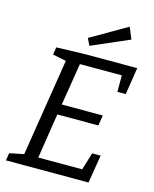

<svg xmlns="http://www.w3.org/2000/svg" viewBox="-132 -1001 871 1089"><g transform="rotate(15 303.0 -457.0)"><path d="M594 -698 569 -539H520V-636H274L234 -388H475L465 -327H224L183 -63H441L472 -165H522L495 0H10L17 -44L101 -61L192 -633L113 -649L120 -693L283 -698ZM520 -846 299 -750 279 -791 492 -914Z"/></g></svg>

Font: Bitter Pro
Style: Italic
Weight: 400
Italic angle: -9°
Designer: Sol Matas, and Bitter project Authors
Foundry: Sol Matas
Version: Version 1.010